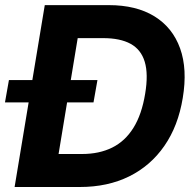

<svg xmlns="http://www.w3.org/2000/svg" viewBox="-57 -748 771 768"><path d="M262.5 0H69.9L92 -132H271.3Q339.9 -132 391.6 -157.6Q443.3 -183.1 476.6 -236.5Q510 -289.8 523.6 -372.9Q536.8 -451.7 522 -500.7Q507.2 -549.8 465.4 -572.7Q423.6 -595.5 355.5 -595.5H165.2L187.3 -727.5H378.1Q487.9 -727.5 560.7 -682.7Q633.5 -637.8 663.4 -554.5Q693.3 -471.3 674 -355.9Q655.7 -244.1 600.5 -164.5Q545.4 -84.8 459.6 -42.4Q373.8 0 262.5 0ZM275.6 -727.5 155.5 0H1.4L122.1 -727.5ZM-37.1 -338.3 -21.3 -427.7H332.8L317 -338.3Z"/></svg>

Font: Inter Tight
Style: Italic
Weight: 400
Italic angle: -9.39999°
Designer: Rasmus Andersson
Foundry: rsms
Version: Version 3.002